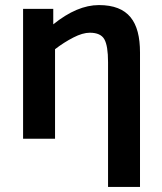

<svg xmlns="http://www.w3.org/2000/svg" viewBox="-20 -547 639 757"><path d="M370 -527C312.7 -527 252.7 -501.7 190 -451V-512H71V0H197V-353C220.3 -371 244.3 -386.3 269 -399C293.7 -411.7 315.3 -418 334 -418C362.7 -418 381.8 -409.3 391.5 -392C401.2 -374.7 406 -344.7 406 -302V190H532V-340C532 -461.4 486.5 -527 370 -527Z"/></svg>

Font: Fog Sans
Style: Bold
Weight: 700
Foundry: Intel Corporation
Version: Version 1.00